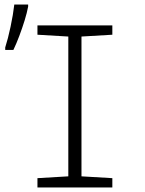

<svg xmlns="http://www.w3.org/2000/svg" viewBox="-20 -826 640 846"><path d="M145 0V-41L281 -49V-665L145 -673V-714H475V-673L339 -665V-49L475 -41V0ZM3 -617Q15 -654 26.5 -708Q38 -762 43 -806H104V-797Q99 -770 88.5 -736Q78 -702 65 -667.5Q52 -633 39 -606H3Z"/></svg>

Font: Noto Sans Mono Light
Style: Regular
Weight: 300
Designer: Monotype Design Team
Foundry: Monotype Imaging Inc.
Version: Version 2.014; ttfautohint (v1.8.4.7-5d5b)